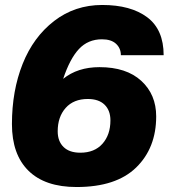

<svg xmlns="http://www.w3.org/2000/svg" viewBox="-20 -742 678 772"><path d="M288 10Q161 10 94.5 -55.5Q28 -121 28 -243Q28 -377 71 -485Q114 -593 197.5 -657.5Q281 -722 391 -722Q506 -722 572 -672.5Q638 -623 638 -520H466Q466 -548 446.5 -566Q427 -584 390 -584Q334 -584 297.5 -545Q261 -506 234 -425Q292 -472 380 -472Q488 -472 548 -417Q608 -362 608 -274Q608 -147 527.5 -68.5Q447 10 288 10ZM303 -128Q360 -128 392 -164Q424 -200 424 -258Q424 -298 400.5 -321Q377 -344 333 -344Q276 -344 244 -308Q212 -272 212 -214Q212 -174 235.5 -151Q259 -128 303 -128Z"/></svg>

Font: Creato Display Black
Style: Italic
Weight: 900
Italic angle: -10°
Version: Version 1.000